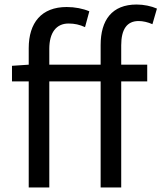

<svg xmlns="http://www.w3.org/2000/svg" viewBox="-20 -829 714 849"><path d="M674 -791C649 -802 616 -809 584 -809C475 -809 425 -740 425 -630V-543H198V-613C198 -685 229 -725 283 -725C310 -725 332 -720 356 -709L375 -779C347 -791 311 -798 275 -798C163 -798 107 -728 107 -616V-543L33 -538V-469H107V0H198V-469H425V0H516V-469H631V-543H516V-629C516 -699 541 -736 593 -736C612 -736 634 -731 654 -722Z"/></svg>

Font: Source Han Sans KR Regular
Style: Regular
Weight: 400
Designer: Ryoko NISHIZUKA (kana & ideographs); Paul D. Hunt (Latin, Greek & Cyrillic); Wenlong ZHANG (bopomofo); Sandoll Communica
Foundry: Adobe Systems Incorporated
Version: Version 1.004;PS 1.004;hotconv 1.0.82;makeotf.lib2.5.63406